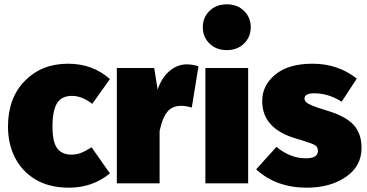

<svg xmlns="http://www.w3.org/2000/svg" viewBox="-20 -849 1699 889"><path d="M300 20Q209 20 146 -17Q83 -54 50 -118Q17 -182 17 -263Q17 -395 95 -474.5Q173 -554 295 -554Q409 -554 489 -483L407 -368Q361 -405 313 -405Q265 -405 244 -371Q223 -337 223 -263Q223 -191 245 -162Q267 -133 311 -133Q333 -133 353.5 -140.5Q374 -148 404 -167L489 -46Q408 20 300 20Z M719 0H521V-534H694L710 -434Q727 -487 763.5 -519Q800 -551 845 -551Q871 -551 899 -542L868 -351Q841 -359 819 -359Q777 -359 754.5 -331Q732 -303 719 -243Z M1030 -617Q981 -617 950 -647.5Q919 -678 919 -723Q919 -768 950 -798.5Q981 -829 1030 -829Q1079 -829 1110 -798.5Q1141 -768 1141 -723Q1141 -678 1110 -647.5Q1079 -617 1030 -617ZM1129 0H931V-534H1129Z M1401 20Q1258 20 1166 -65L1260 -169Q1324 -116 1396 -116Q1451 -116 1452 -149Q1452 -163 1446 -170.5Q1440 -178 1418 -186Q1396 -194 1349 -208Q1194 -254 1194 -381Q1194 -454 1255 -504Q1316 -554 1427 -554Q1545 -554 1632 -485L1562 -378Q1501 -417 1435 -417Q1390 -417 1390 -393Q1390 -384 1397 -376.5Q1404 -369 1427 -359.5Q1450 -350 1497 -336Q1580 -311 1617 -271Q1654 -231 1654 -164Q1654 -79 1581 -29.5Q1508 20 1401 20Z"/></svg>

Font: Trujillo Black
Style: Regular
Weight: 900
Designer: Fira Sans original fonts by bBox Type GmbH, Carrois Corporate GbR, & Edenspiekermann AG / Changes by Cristiano Sobral
Foundry: Fira Sans original fonts by bBox Type GmbH, Carrois Corporate GbR, & Edenspiekermann AG / Changes by Cristiano Sobral
Version: Version 4.301;July 28, 2020;FontCreator 13.0.0.2655 64-bit